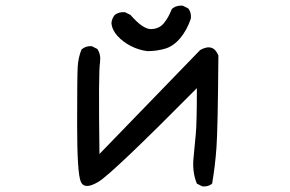

<svg xmlns="http://www.w3.org/2000/svg" viewBox="-20 -661 1040 689"><path d="M706.1 7.8 686.5 -2Q668.9 -44.9 674.8 -97.7Q678.7 -139.6 682.6 -179.7Q686.5 -219.7 686.5 -344.7Q383.8 -39.1 333.5 -8.8Q283.2 21.5 270 -8.8Q256.8 -39.1 256.8 -213.4Q256.8 -387.7 258.8 -420.9Q260.7 -454.1 272.5 -483.4Q288.1 -497.1 309.6 -495.1L329.1 -485.4Q342.8 -465.8 338.9 -436.5Q333 -407.2 336.9 -108.4L698.2 -481.4Q745.1 -507.8 763.7 -461.9Q761.7 -198.2 756.8 -131.3Q752 -64.5 741.2 -2Q727.5 9.8 706.1 7.8ZM508.8 -477.5Q477.5 -481.4 449.2 -496.1Q420.9 -510.7 401.4 -532.2Q381.8 -553.7 379.9 -579.1Q381.8 -594.7 391.6 -607.4Q407.2 -619.1 428.7 -617.2L448.2 -607.4Q493.2 -555.7 522.5 -556.6Q551.8 -557.6 568.4 -578.1Q585 -598.6 596.7 -628.9Q612.3 -642.6 635.7 -640.6L655.3 -630.9Q667 -617.2 665 -594.7Q651.4 -553.7 627 -524.4Q602.5 -495.1 572.3 -486.3Q542 -477.5 508.8 -477.5Z"/></svg>

Font: NaikaiFont
Style: Regular
Weight: 400
Version: Version 1.67